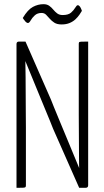

<svg xmlns="http://www.w3.org/2000/svg" viewBox="-20 -899 500 919"><path d="M359 0 234 -283Q232 -289 220.5 -317Q209 -345 192 -386Q175 -427 157 -471Q139 -515 123 -554Q107 -593 97 -617Q87 -641 87 -641L65 -672L71 -700H102L224 -422Q226 -416 237.5 -388Q249 -360 265.5 -320Q282 -280 300 -237Q318 -194 333.5 -156Q349 -118 359 -94.5Q369 -71 369 -71L396 -28L389 0ZM59 0V-688Q59 -700 71 -700L104 -688L100 -631Q101 -626 101.5 -598Q102 -570 102.5 -529.5Q103 -489 103 -443.5Q103 -398 103.5 -357.5Q104 -317 104 -289.5Q104 -262 104 -258V-12Q104 -6 102 -3.5Q100 -1 90.5 -0.5Q81 0 59 0ZM389 0 357 -12 360 -79Q359 -84 358.5 -112Q358 -140 358 -180.5Q358 -221 357.5 -265.5Q357 -310 357 -350.5Q357 -391 357 -418Q357 -445 357 -449V-688Q357 -694 358.5 -696.5Q360 -699 369.5 -699.5Q379 -700 402 -700V-12Q402 0 389 0ZM275 -782Q253 -782 240 -790.5Q227 -799 218 -809.5Q209 -820 200.5 -828.5Q192 -837 179 -837Q159 -837 146.5 -825.5Q134 -814 127 -801.5Q120 -789 114 -789Q108 -789 102 -795.5Q96 -802 92.5 -807.5Q89 -813 89 -813Q113 -853 137.5 -866Q162 -879 188 -879Q205 -879 216 -871Q227 -863 235 -853Q243 -843 253.5 -835Q264 -827 280 -827Q307 -827 320 -838.5Q333 -850 340 -862Q347 -874 352 -874Q358 -874 362.5 -867.5Q367 -861 369.5 -854Q372 -847 372 -847Q368 -840 360.5 -829Q353 -818 341.5 -807Q330 -796 313.5 -789Q297 -782 275 -782Z"/></svg>

Font: Yanone Kaffeesatz Light
Style: Regular
Weight: 300
Designer: Yanone (Cyrillic: Daniel Pouzeot, Huerta Tipografica, and Cyreal)
Foundry: Yanone
Version: Version 2.003